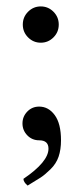

<svg xmlns="http://www.w3.org/2000/svg" viewBox="-20 -434 260 598"><path d="M102 -102Q131 -102 150.5 -75.5Q170 -49 170 3Q170 32 162.5 54Q155 76 137 93.5Q119 111 106.5 119Q94 127 66 144Q53 133 53 123Q131 70 131 29Q131 3 102 3Q80 3 65 -12.5Q50 -28 50 -49.5Q50 -71 65 -86.5Q80 -102 102 -102ZM67.5 -317.5Q51 -334 51 -357.5Q51 -381 67.5 -397.5Q84 -414 107 -414Q130 -414 146.5 -397.5Q163 -381 163 -357.5Q163 -334 146.5 -317.5Q130 -301 107 -301Q84 -301 67.5 -317.5Z"/></svg>

Font: Libertinus Sans
Style: Regular
Weight: 400
Designer: Philipp H. Poll
Foundry: Khaled Hosny
Version: Version 6.1